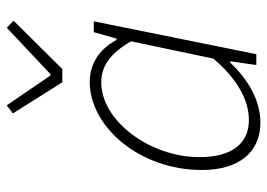

<svg xmlns="http://www.w3.org/2000/svg" viewBox="-131 -646 789 567"><g transform="rotate(-90 263.5 -362.5)"><path d="M185 12C251 12 313 -25 362 -77H366L355 0H387L484 -480H452L433 -413H429C404 -460 362 -492 305 -492C173 -492 45 -345 45 -161C45 -48 100 12 185 12ZM192 -22C125 -22 83 -70 83 -168C83 -313 189 -458 304 -458C350 -458 389 -433 425 -370L374 -127C317 -60 255 -22 192 -22ZM304 -573H343L486 -717L465 -737L328 -608H324L236 -737L212 -719Z"/></g></svg>

Font: Source Sans Pro Light
Style: Italic
Weight: 300
Italic angle: -11°
Designer: Paul D. Hunt
Foundry: Adobe Systems Incorporated
Version: Version 3.006;hotconv 1.0.111;makeotfexe 2.5.65597